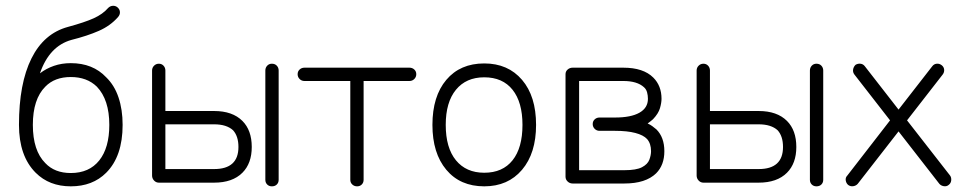

<svg xmlns="http://www.w3.org/2000/svg" viewBox="-20 -645 3412 678"><path d="M230 13Q154 13 106 -35Q47 -94 47 -204Q47 -350 91 -438.5Q135 -527 220 -550Q279 -566 311 -580.5Q343 -595 362 -617Q369 -624 378.5 -624.5Q388 -625 395 -619Q403 -612 403.5 -602.5Q404 -593 397 -585Q370 -554 329 -536Q288 -518 232 -504Q154 -482 121 -386Q143 -403 170.5 -412.5Q198 -422 230 -422Q308 -422 355 -372Q384 -344 398.5 -301Q413 -258 413 -204Q413 -93 355 -35Q307 13 230 13ZM230 -34Q295 -34 330.5 -78.5Q366 -123 366 -204Q366 -293 322 -339Q287 -373 230 -373Q173 -373 140 -339Q96 -295 96 -204Q96 -113 140 -69Q173 -34 230 -34Z M541 0Q531 0 524 -7.5Q517 -15 517 -25V-396Q517 -406 524 -413Q531 -420 541 -420Q551 -420 557.5 -413Q564 -406 564 -396V-253H736Q801 -253 836 -218Q869 -185 869 -126Q869 -68 836 -35Q801 0 736 0ZM564 -48H736Q822 -48 822 -126Q822 -164 803 -185Q780 -206 736 -206H564ZM940 13Q930 13 923.5 6.5Q917 0 917 -10V-396Q917 -406 923.5 -413Q930 -420 940 -420Q951 -420 957.5 -413Q964 -406 964 -396V-10Q964 0 957.5 6.5Q951 13 940 13Z M1241 13Q1231 13 1224 6.5Q1217 0 1217 -10V-359H1055Q1045 -359 1038 -366Q1031 -373 1031 -383Q1031 -393 1038 -399.5Q1045 -406 1055 -406H1426Q1436 -406 1443 -399.5Q1450 -393 1450 -383Q1450 -373 1443 -366Q1436 -359 1426 -359H1264V-10Q1264 0 1257.5 6.5Q1251 13 1241 13Z M1690 13Q1605 13 1556 -45.5Q1507 -104 1507 -204Q1507 -305 1556 -363Q1605 -421 1690 -421Q1774 -421 1823.5 -363Q1873 -305 1873 -204Q1873 -104 1823.5 -45.5Q1774 13 1690 13ZM1690 -35Q1755 -35 1790 -79Q1825 -123 1825 -204Q1825 -284 1790 -328Q1755 -372 1690 -372Q1626 -372 1590 -328Q1554 -284 1554 -204Q1554 -123 1590 -79Q1626 -35 1690 -35Z M2002 3Q1992 3 1984.5 -4Q1977 -11 1977 -21V-383Q1977 -393 1984.5 -399.5Q1992 -406 2002 -406H2181Q2252 -406 2287 -371Q2316 -342 2316 -296Q2316 -282 2310.5 -263Q2305 -244 2286 -224Q2282 -220 2277 -216.5Q2272 -213 2267 -209Q2276 -205 2283.5 -199.5Q2291 -194 2298 -188Q2326 -160 2326 -111Q2326 -62 2297 -33Q2260 3 2185 3ZM2025 -44H2185Q2227 -44 2247 -54.5Q2267 -65 2273 -81Q2279 -97 2279 -111Q2279 -138 2265 -154Q2252 -168 2223.5 -175.5Q2195 -183 2152 -183H2097Q2087 -183 2080 -190Q2073 -197 2073 -207Q2073 -217 2080 -223.5Q2087 -230 2097 -230H2152Q2208 -230 2238 -247Q2268 -264 2268 -296Q2268 -308 2265 -319Q2262 -330 2254 -337Q2230 -359 2181 -359H2025Z M2464 0Q2454 0 2447 -7.5Q2440 -15 2440 -25V-396Q2440 -406 2447 -413Q2454 -420 2464 -420Q2474 -420 2480.5 -413Q2487 -406 2487 -396V-253H2659Q2724 -253 2759 -218Q2792 -185 2792 -126Q2792 -68 2759 -35Q2724 0 2659 0ZM2487 -48H2659Q2745 -48 2745 -126Q2745 -164 2726 -185Q2703 -206 2659 -206H2487ZM2863 13Q2853 13 2846.5 6.5Q2840 0 2840 -10V-396Q2840 -406 2846.5 -413Q2853 -420 2863 -420Q2874 -420 2880.5 -413Q2887 -406 2887 -396V-10Q2887 0 2880.5 6.5Q2874 13 2863 13Z M2975 8Q2968 2 2966.5 -8Q2965 -18 2972 -25L3123 -220L2997 -382Q2991 -390 2992.5 -399.5Q2994 -409 3001 -416Q3009 -421 3018.5 -420Q3028 -419 3034 -411L3153 -258L3272 -411Q3278 -419 3287.5 -420Q3297 -421 3305 -415Q3313 -409 3314 -399.5Q3315 -390 3309 -382L3183 -220L3335 -25Q3340 -18 3339 -8Q3338 2 3330 8Q3323 14 3313 12.5Q3303 11 3297 4L3153 -181L3009 4Q3003 11 2993 12.5Q2983 14 2975 8Z"/></svg>

Font: Zen Kurenaido
Style: Regular
Weight: 400
Designer: Yoshimichi Ohira
Foundry: Positype
Version: Version 1.001